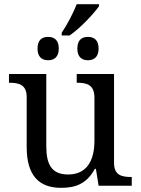

<svg xmlns="http://www.w3.org/2000/svg" viewBox="-20 -891 675 921"><path d="M276 -734V-721H314C367 -757 430 -826 455 -861V-871H348C334 -834 304 -775 276 -734ZM211 -602C239 -602 262 -617 262 -658C262 -700 239 -714 211 -714C182 -714 160 -700 160 -658C160 -617 182 -602 211 -602ZM402 -602C430 -602 453 -617 453 -658C453 -700 430 -714 402 -714C373 -714 351 -700 351 -658C351 -617 373 -602 402 -602ZM273 10C338 10 394 -6 435 -81H440L453 0H612V-42H609C565 -42 527 -50 527 -109V-536H348V-494H351C396 -494 433 -485 433 -422V-216C433 -119 395 -54 307 -54C226 -54 202 -104 202 -191V-536H23V-494H26C70 -494 108 -485 108 -426V-186C108 -49 167 10 273 10Z"/></svg>

Font: Noto Serif
Style: Regular
Weight: 400
Designer: Monotype Design Team
Foundry: Monotype Imaging Inc.
Version: Version 2.015